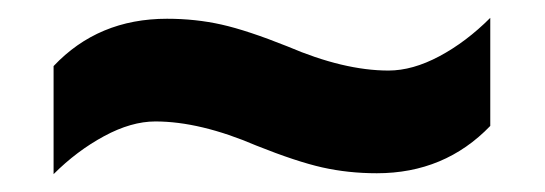

<svg xmlns="http://www.w3.org/2000/svg" viewBox="-20 -460 610 215"><path d="M154 -324Q127 -324 96.5 -307.5Q66 -291 40 -265V-386Q90 -439 167 -439Q199 -439 228 -432.5Q257 -426 302 -408Q365 -381 415 -381Q442 -381 472 -397Q502 -413 529 -440V-319Q478 -266 402 -266Q370 -266 341 -272.5Q312 -279 267 -297Q204 -324 154 -324Z"/></svg>

Font: Noto Sans UI ExtraBold
Style: Regular
Weight: 800
Designer: Monotype Design Team
Foundry: Monotype Imaging Inc.
Version: Version 1.001